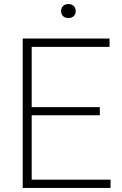

<svg xmlns="http://www.w3.org/2000/svg" viewBox="-20 -931 603 951"><path d="M137 -41H527.5V0H92.5V-740H522.5V-699H137V-400.5H474.5V-360H137ZM282.5 -876Q282.5 -891.5 292.5 -901.2Q302.5 -911 318.5 -911Q335 -911 345 -901.5Q355 -892 355 -876Q355 -860.5 345 -851Q335 -841.5 318.5 -841.5Q302.5 -841.5 292.5 -851Q282.5 -860.5 282.5 -876Z"/></svg>

Font: Encode Sans ExtraLight
Style: Regular
Weight: 275
Designer: Multiple Designers
Foundry: Impallari Type
Version: Version 2.000